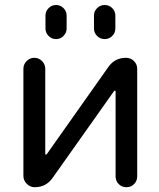

<svg xmlns="http://www.w3.org/2000/svg" viewBox="-20 -782 646 781"><path d="M165 -666V-718.8Q165 -736.3 177.7 -749Q190.4 -761.7 208 -761.7Q225.6 -761.7 238.3 -749Q251 -736.3 251 -718.8V-666Q251 -648.4 238.3 -635.7Q225.6 -623 208 -623Q190.4 -623 177.7 -635.7Q165 -648.4 165 -666ZM362.3 -666V-718.8Q362.3 -736.3 375 -749Q387.7 -761.7 405.8 -761.7Q423.8 -761.7 436.5 -749Q449.2 -736.3 449.2 -718.8V-666Q449.2 -648.4 436.5 -635.7Q423.8 -623 405.8 -623Q387.7 -623 375 -635.7Q362.3 -648.4 362.3 -666ZM450.2 -410.2Q450.2 -412.1 448.2 -413.1Q446.3 -414.1 444.3 -412.1L193.4 -57.6Q167 -20.5 121.1 -20.5Q102.5 -20.5 88.9 -34.2Q75.2 -47.9 75.2 -66.4V-502Q75.2 -520.5 88.4 -533.7Q101.6 -546.9 119.6 -546.9Q137.7 -546.9 150.9 -533.7Q164.1 -520.5 164.1 -502V-156.2Q164.1 -154.3 166 -153.3Q168 -152.3 169.9 -154.3L420.9 -509.8Q447.3 -546.9 492.2 -546.9Q511.7 -546.9 524.9 -533.7Q538.1 -520.5 538.1 -502V-64.5Q538.1 -45.9 525.4 -33.2Q512.7 -20.5 494.1 -20.5Q475.6 -20.5 462.9 -33.2Q450.2 -45.9 450.2 -64.5Z"/></svg>

Font: Gen Jyuu GothicX Regular
Style: Regular
Weight: 400
Designer: [Source Han Sans]
Ryoko NISHIZUKA  (kana & ideographs); Paul D. Hunt (Latin, Greek & Cyrillic); Wenlong ZHANG  (bopomofo
Version: Version 1.002.20150607